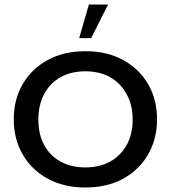

<svg xmlns="http://www.w3.org/2000/svg" viewBox="-20 -821 757 851"><path d="M358 10Q263 10 191.5 -29Q120 -68 80.5 -136.5Q41 -205 41 -292Q41 -380 80.5 -448Q120 -516 191.5 -555Q263 -594 358 -594Q455 -594 526 -555Q597 -516 636.5 -448Q676 -380 676 -292Q676 -205 636.5 -136.5Q597 -68 526 -29Q455 10 358 10ZM358 -79Q422 -79 468.5 -105Q515 -131 541.5 -178.5Q568 -226 568 -291Q568 -355 541.5 -403.5Q515 -452 468.5 -478.5Q422 -505 358 -505Q295 -505 248 -478.5Q201 -452 175.5 -403.5Q150 -355 150 -291Q150 -226 175.5 -178.5Q201 -131 248 -105Q295 -79 358 -79ZM331 -652 374 -801H459L384 -652Z"/></svg>

Font: Rokkitt Medium
Style: Regular
Weight: 500
Version: Version 3.103